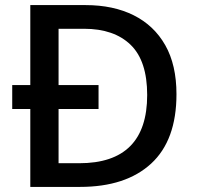

<svg xmlns="http://www.w3.org/2000/svg" viewBox="-20 -734 773 754"><path d="M316 -714Q425 -714 505 -674Q585 -634 629 -556.5Q673 -479 673 -364Q673 -183 573.5 -91.5Q474 0 294 0H99V-306H28V-400H99V-714ZM310 -621H210V-400H367V-306H210V-93H291Q558 -93 558 -361Q558 -495 493 -558Q428 -621 310 -621Z"/></svg>

Font: Noto Kufi Arabic Medium
Style: Regular
Weight: 500
Designer: Monotype Design Team, David Williams, Khaled Hosny
Foundry: Google LLC
Version: Version 2.109; ttfautohint (v1.8.4.7-5d5b)